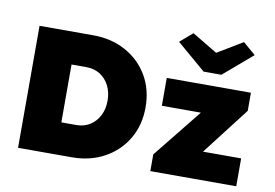

<svg xmlns="http://www.w3.org/2000/svg" viewBox="-83 -948 1554 1085"><g transform="rotate(10 694.0 -405.0)"><path d="M80 0V-700H388Q493 -700 575 -655Q657 -610 703.5 -531Q750 -452 750 -350Q750 -248 703.5 -169Q657 -90 575 -45Q493 0 388 0ZM383 -516H296V-184H383Q426 -184 460 -205.5Q494 -227 513 -264.5Q532 -302 532 -350Q532 -398 513 -435.5Q494 -473 460 -494.5Q426 -516 383 -516ZM839 0V-96L1063 -375H839V-535H1322V-431L1113 -160H1332V0ZM1038 -606 872 -748 944 -810 1089 -723 1234 -810 1306 -748 1140 -606Z"/></g></svg>

Font: Lexend Black
Style: Regular
Weight: 900
Designer: Bonnie Shaver-Troup, Thomas Jockin
Foundry: Lexend
Version: Version 1.007; ttfautohint (v1.8.3)